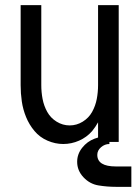

<svg xmlns="http://www.w3.org/2000/svg" viewBox="-20 -550 540 744"><path d="M225 8Q194 8 164 -5Q134 -18 113.5 -42.5Q93 -67 81 -96.5Q69 -126 64.5 -157Q60 -188 60 -220V-530H140V-220Q140 -193 145 -166.5Q150 -140 163 -116.5Q176 -93 199.5 -78.5Q223 -64 250 -64Q277 -64 300.5 -78.5Q324 -93 337 -116.5Q350 -140 355 -166.5Q360 -193 360 -220V-530H440V0H360V-76Q350 -58 337 -42Q316 -18 286.5 -5Q257 8 225 8ZM429 174Q395 174 361.5 168.5Q328 163 303.5 137Q279 111 279 77Q279 47 298.5 22.5Q318 -2 346 -12.5Q374 -23 404 -23V8Q386 8 371.5 20.5Q357 33 357 50Q357 95 429 95H489V174Z"/></svg>

Font: Iosevka SS01
Style: Regular
Weight: 400
Monospace: yes
Designer: Belleve Invis
Foundry: Belleve Invis
Version: 2.3.3; ttfautohint (v1.8.3)